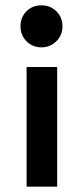

<svg xmlns="http://www.w3.org/2000/svg" viewBox="-20 -537 315 722"><path d="M57 -438Q57 -472 79.5 -494.5Q102 -517 136 -517Q169 -517 192 -494.5Q215 -472 215 -438Q215 -405 192 -382Q169 -359 136 -359Q102 -359 79.5 -382Q57 -405 57 -438ZM80 165V-285H195V165Z"/></svg>

Font: Hind SemiBold
Style: Regular
Weight: 600
Designer: Manushi Parikh, Satya Rajpurohit
Foundry: Indian Type Foundry
Version: Version 2.001;PS 1.0;hotconv 1.0.79;makeotf.lib2.5.61930; tt